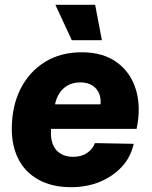

<svg xmlns="http://www.w3.org/2000/svg" viewBox="-20 -767 631 797"><path d="M275 10Q196 10 140 -21Q84 -52 56 -107.5Q28 -163 29 -237Q30 -329 66 -399.5Q102 -470 167 -510Q232 -550 319 -550Q408 -550 465.5 -508Q523 -466 544.5 -394Q566 -322 547 -232H192Q189 -194 199 -168.5Q209 -143 231 -129.5Q253 -116 283 -116Q318 -116 341.5 -132Q365 -148 374 -173L535 -170Q523 -115 486 -75Q449 -35 395 -12.5Q341 10 275 10ZM207 -326 199 -334H404L396 -324Q401 -355 392 -377.5Q383 -400 363 -412.5Q343 -425 313 -425Q284 -425 262 -413Q240 -401 226 -379Q212 -357 207 -326ZM278 -600 210 -747H375L403 -600Z"/></svg>

Font: Mona Sans ExtraLight ExtraBold
Style: Italic
Weight: 800
Italic angle: -11.6951°
Version: Version 2.000